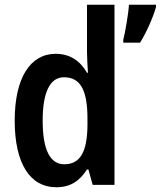

<svg xmlns="http://www.w3.org/2000/svg" viewBox="-20 -780 678 810"><path d="M217 10C278 10 316 -17 347 -65H353L371 0H463V-760H347V-563C347 -539 349 -506 351 -473H347C318 -524 274 -553 215 -553C108 -553 42 -452 42 -271C42 -90 107 10 217 10ZM638 -750V-760H524C522 -723 508 -642 500 -612V-600H571C597 -642 625 -704 638 -750ZM251 -87C191 -87 160 -149 160 -271C160 -389 190 -454 250 -454C321 -454 349 -397 349 -279V-252C348 -140 319 -87 251 -87Z"/></svg>

Font: Noto Sans Lao Condensed SemiBold
Style: Regular
Weight: 600
Width: 3
Designer: Monotype Design Team
Foundry: Monotype Imaging Inc.
Version: Version 2.003